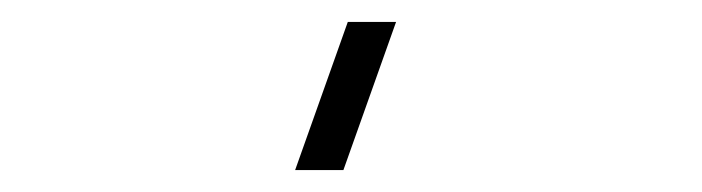

<svg xmlns="http://www.w3.org/2000/svg" viewBox="-20 -740 640 175"><path d="M293 -585H249L297 -720H341Z"/></svg>

Font: Vela Sans GX ExtLt
Style: Regular
Weight: 200
Designer: Principal design: Mikhail Sharanda - project Manrope.
Design modification: Ravid Balaliev
Foundry: Mikhail Sharanda
Version: Version 1.001